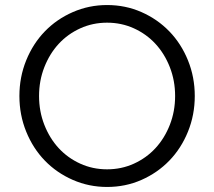

<svg xmlns="http://www.w3.org/2000/svg" viewBox="-20 -731 850 762"><path d="M753 -350Q753 -275 726 -208.5Q699 -142 652 -93.5Q605 -45 541.5 -17Q478 11 405 11Q333 11 269 -17Q205 -45 158 -93.5Q111 -142 84 -208.5Q57 -275 57 -350Q57 -425 84 -491.5Q111 -558 158 -606.5Q205 -655 269 -683Q333 -711 405 -711Q478 -711 541.5 -683Q605 -655 652 -606.5Q699 -558 726 -491.5Q753 -425 753 -350ZM675 -350Q675 -411 654 -464.5Q633 -518 597 -557Q561 -596 511.5 -618.5Q462 -641 405 -641Q348 -641 298.5 -618.5Q249 -596 213 -557Q177 -518 156 -464.5Q135 -411 135 -350Q135 -289 156 -235.5Q177 -182 213 -143Q249 -104 298.5 -81.5Q348 -59 405 -59Q462 -59 511.5 -81.5Q561 -104 597 -143Q633 -182 654 -235.5Q675 -289 675 -350Z"/></svg>

Font: Red Hat Text
Style: Regular
Weight: 400
Designer: Pentagram / MCKL
Foundry: Pentagram / MCKL
Version: Version 1.005; Red Hat Text